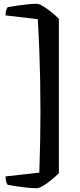

<svg xmlns="http://www.w3.org/2000/svg" viewBox="-20 -821 423 1011"><path d="M172 170Q150 170 121.5 167Q93 164 66 160Q39 156 20 152Q17 148 13 136.5Q9 125 9 108L187 88Q190 1 191.5 -78Q193 -157 193 -230Q193 -317 191.5 -396.5Q190 -476 187 -555Q184 -634 179 -720L9 -740Q9 -757 13 -768Q17 -779 20 -783Q41 -787 68 -791Q95 -795 122.5 -798Q150 -801 172 -801Q186 -801 207.5 -788Q229 -775 251 -757Q273 -739 290 -722V91Q273 108 250.5 126.5Q228 145 207 157.5Q186 170 172 170Z"/></svg>

Font: Texturina 12pt
Style: Bold
Weight: 700
Designer: Guillermo Torres Carreño
Foundry: Omnibus-Type
Version: Version 1.002